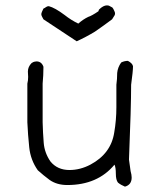

<svg xmlns="http://www.w3.org/2000/svg" viewBox="-20 -701 602 716"><path d="M446 -5Q431 -11 420 -20Q412 -30 412 -53Q412 -76 407 -87Q344 -11 231 -11Q192 -11 165 -30Q142 -47 121 -66Q94 -104 89 -151.5Q84 -199 82 -245V-389Q85 -401 85 -414L84 -434Q84 -452 98 -466Q106 -471 109 -471Q112 -471 116 -472Q135 -472 142 -452Q142 -420 139 -389V-245Q140 -206 143 -168.5Q146 -131 168 -99Q194 -67 239 -67Q279 -67 317 -87Q394 -128 406 -207Q414 -253 414 -301V-385Q417 -406 417 -429Q419 -450 432 -468Q444 -474 457 -474Q474 -465 476 -454Q476 -436 469 -385Q469 -301 461 -106L467 -63Q471 -49 471 -39Q471 -12 446 -5ZM266 -547 142 -629Q139 -635 136.5 -639.5Q134 -644 134 -649Q134 -653 142 -669Q147 -671 151.5 -674.5Q156 -678 162 -678Q185 -672 221 -645Q245 -626 272 -613Q290 -629 309 -638Q322 -642 347 -659L349 -665Q365 -681 379 -681L386 -680L399 -673Q403 -668 405 -663Q405 -662 407 -658.5Q409 -655 409 -650L408 -645L398 -629Q366 -605 334 -583Q301 -563 266 -547Z"/></svg>

Font: Yozai
Style: Regular
Weight: 400
Designer: LXGW / Y.OzVox
Foundry: LXGW / Y.OzVox
Version: Version 0.861;October 22, 2024